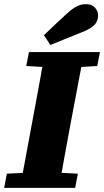

<svg xmlns="http://www.w3.org/2000/svg" viewBox="-33 -902 500 922"><path d="M-13 0 0 -68 140 -75H204L341 -68L328 0ZM63 0 129 -355Q143 -429 156.5 -503.5Q170 -578 183 -652H371L304 -298Q290 -223 276.5 -148.5Q263 -74 250 0ZM93 -585 106 -652H447L434 -585L298 -577H234ZM178 -733Q206 -760 234 -786.5Q262 -813 291 -839Q318 -863 337.5 -872.5Q357 -882 380 -882Q408 -882 423 -865.5Q438 -849 438 -827Q438 -805 424.5 -787Q411 -769 374 -753Q333 -736 291.5 -719.5Q250 -703 209 -686Z"/></svg>

Font: Source Serif 4 Black
Style: Italic
Weight: 900
Italic angle: -12°
Designer: Frank Grießhammer
Foundry: Adobe Systems Incorporated
Version: Version 4.004;hotconv 1.0.116;makeotfexe 2.5.65601